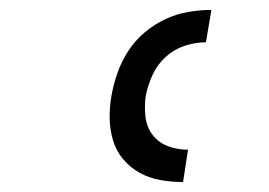

<svg xmlns="http://www.w3.org/2000/svg" viewBox="-20 -800 540 386"><path d="M348 -434Q325 -434 302.5 -438Q280 -442 261 -452.5Q242 -463 228 -479.5Q214 -496 207.5 -517Q201 -538 200.5 -561Q200 -584 204 -607Q208 -630 216 -653Q224 -676 237.5 -697Q251 -718 270.5 -734.5Q290 -751 312.5 -761.5Q335 -772 358.5 -776Q382 -780 405 -780L394 -715Q373 -715 351.5 -708Q330 -701 313 -685.5Q296 -670 286.5 -649Q277 -628 273 -607Q270 -586 272.5 -565Q275 -544 287 -528.5Q299 -513 318 -506Q337 -499 358 -499Z"/></svg>

Font: Iosevka Term Curly
Style: Italic
Weight: 400
Italic angle: -9°
Designer: Belleve Invis
Foundry: Belleve Invis
Version: Version 32.3.0